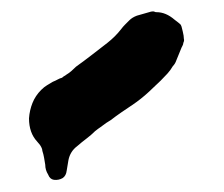

<svg xmlns="http://www.w3.org/2000/svg" viewBox="-20 -770 387 331"><path d="M73 -460Q66 -461 63 -469Q58 -477 58 -486Q57 -492 56 -498Q55 -504 53 -510Q53 -514 49 -520L44 -526Q30 -541 30 -566Q31 -580 36 -592.5Q41 -605 51 -615Q56 -620 61 -623Q66 -626 71 -629Q76 -631 79.5 -633Q83 -635 87 -636Q89 -638 91 -639Q93 -640 94 -641Q99 -644 103 -647.5Q107 -651 111 -655Q125 -665 138.5 -675.5Q152 -686 165 -696Q179 -707 189 -720Q192 -724 195.5 -727.5Q199 -731 203 -735Q208 -740 216 -743L237 -749Q243 -751 246 -750Q247 -749 250 -749Q266 -749 281 -736Q289 -730 291 -728Q293 -726 295 -716Q297 -708 297 -703Q298 -700 296 -696Q296 -694 295 -692Q294 -690 293 -688L284 -666Q283 -663 281.5 -660.5Q280 -658 278 -656Q274 -649 268.5 -643Q263 -637 257 -631Q253 -627 247.5 -622Q242 -617 237 -612Q223 -599 208 -589Q199 -583 189.5 -576.5Q180 -570 171 -563Q169 -562 167 -560.5Q165 -559 163 -558Q158 -554 153.5 -551Q149 -548 144 -544Q137 -537 129 -531Q121 -525 113 -518Q101 -509 98 -494L95 -476Q94 -467 88 -463Q81 -459 73 -460Z"/></svg>

Font: Lacquer
Style: Regular
Weight: 400
Designer: Eli Block, Niki Polyocan
Version: Version 1.100